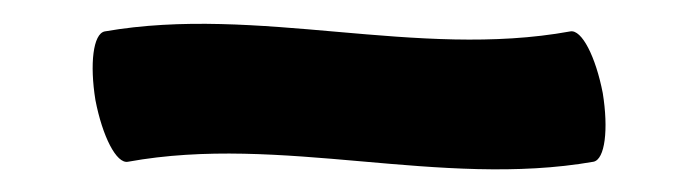

<svg xmlns="http://www.w3.org/2000/svg" viewBox="-20 -83 580 165"><path d="M90 56C222 32 358 79 490 56C500 54 503 28 498 -3C492 -34 480 -58 470 -56C338 -32 202 -79 70 -56C60 -54 57 -28 62 3C68 34 80 58 90 56Z"/></svg>

Font: Nupuram SemiBold
Style: Regular
Weight: 600
Designer: Santhosh Thottingal (santhosh.thottingal@gmail.com)
Foundry: SMC
Version: Version 1.000